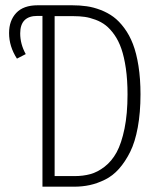

<svg xmlns="http://www.w3.org/2000/svg" viewBox="-20 -704 606 724"><path d="M252 -684.1Q281.2 -684.1 306.9 -680.4Q332.5 -676.8 359.4 -666.5Q386.2 -656.2 407.7 -640.4Q429.2 -624.5 448.7 -598.1Q468.3 -571.8 481.4 -537.6Q494.6 -503.4 502.2 -455.1Q509.8 -406.7 509.8 -348.1Q509.8 -279.3 499.5 -223.6Q489.3 -168 470.7 -130.9Q452.1 -93.8 428.7 -67.4Q405.3 -41 376 -26.6Q346.7 -12.2 318.6 -6.1Q290.5 0 258.8 0H140.1V-644H121.1Q56.2 -644 56.2 -578.1Q56.2 -537.6 77.1 -500L43.9 -482.9Q14.2 -528.8 14.2 -579.1Q14.2 -626.5 41.3 -655.3Q68.4 -684.1 122.1 -684.1ZM261.2 -40Q293.5 -40 320.6 -47.4Q347.7 -54.7 374.5 -75.4Q401.4 -96.2 419.7 -129.6Q438 -163.1 449.5 -218.8Q460.9 -274.4 460.9 -348.1Q460.9 -402.3 454.6 -446Q448.2 -489.7 437.7 -520Q427.2 -550.3 411.4 -572.8Q395.5 -595.2 378.7 -608.4Q361.8 -621.6 340.1 -629.6Q318.4 -637.7 299.1 -640.4Q279.8 -643.1 256.8 -643.1H186V-40Z"/></svg>

Font: Fira Sans Compressed ExtraLight
Style: Regular
Weight: 250
Width: 1
Designer: Carrois Corporate & Edenspiekermann AG
Foundry: Carrois Corporate GbR & Edenspiekermann AG
Version: Version 4.203;PS 004.203;hotconv 1.0.88;makeotf.lib2.5.64775